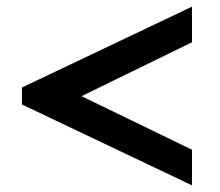

<svg xmlns="http://www.w3.org/2000/svg" viewBox="-20 -619 661 577"><path d="M46 -305V-356L557 -599V-492L225 -330L557 -169V-62Z"/></svg>

Font: Taviraj Black
Style: Regular
Weight: 900
Designer: Katatrad Team
Foundry: CadsonDemak
Version: Version 1.030